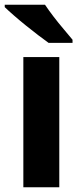

<svg xmlns="http://www.w3.org/2000/svg" viewBox="-24 -786 343 806"><path d="M224.9 0H74V-546.4H224.9ZM165 -766Q179.7 -744 200.4 -716.8Q221.2 -689.6 243.1 -663.9Q264.9 -638.2 280.5 -619.2V-606H180Q161.2 -619.4 135.6 -638.9Q110.1 -658.4 83.5 -679.9Q56.9 -701.4 33.7 -721.7Q10.4 -742 -4.1 -756V-766Z"/></svg>

Font: Noto Sans Meetei Mayek
Style: Regular
Weight: 400
Designer: Monotype Design Team and Neelakash Kshetrimayum
Foundry: Monotype Imaging Inc.
Version: Version 2.002